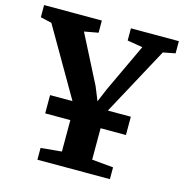

<svg xmlns="http://www.w3.org/2000/svg" viewBox="-125 -844 904 944"><g transform="rotate(15 327.0 -371.5)"><path d="M670 -743V-681L608 -669L421 -323H538V-230H409V-70L518 -60V0H149V-60L255 -70V-230H127V-323H241L41 -668L-16 -681V-743H278V-681L207 -668L332 -423L360 -354L389 -423L504 -668L426 -681V-743Z"/></g></svg>

Font: Koeln Type Serif
Style: Bold
Weight: 700
Designer: Eben Sorkin
Foundry: Eben Sorkin
Version: Version 2.002